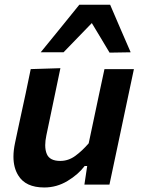

<svg xmlns="http://www.w3.org/2000/svg" viewBox="-20 -796 606 828"><path d="M171 12.5Q90 12.5 58.5 -40Q38 -73 38 -120.5Q38 -148 45 -180.5Q49.5 -202 54 -223L64.5 -272Q79 -340 90.5 -392Q101.5 -444 112.5 -498L240.5 -502Q229.5 -448.5 218.5 -396.5Q207.5 -344 195.5 -286.5L180 -212.5Q175 -189 175 -170Q175 -147.5 182 -131.5Q194.5 -102 240 -102Q275 -102 304.8 -123.8Q334.5 -145.5 362.5 -178L385.5 -286.5Q397.5 -343.5 408.2 -394Q419 -444.5 430.5 -498H557.5Q546 -444 535 -392Q524 -339.5 509.5 -271.5L498 -217Q485 -155.5 474.2 -104.8Q463.5 -54 452 0H344L356 -80H345Q317.5 -43.5 271 -15.5Q224.5 12.5 171 12.5ZM452.5 -569Q434 -600.5 414.5 -632.5Q395 -664 376 -696.5Q344.5 -664.5 314.5 -633Q284 -601.5 254 -570.5H155.5Q198 -622.5 239.2 -673.2Q280.5 -724 322 -775.5H455Q477 -724.5 499 -673Q521 -621.5 543.5 -570.5Z"/></svg>

Font: Heraclito SemiBold
Style: Italic
Weight: 600
Italic angle: -12°
Designer: Kostas Bartsokas (font) & Cristiano Sobral (main changes)
Foundry: Kostas Bartsokas (font) & Cristiano Sobral (main changes)
Version: Version 1.00;July 8, 2020;FontCreator 13.0.0.2655 64-bit